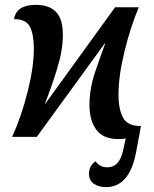

<svg xmlns="http://www.w3.org/2000/svg" viewBox="-20 -566 635 794"><path d="M418 208Q516 208 543 62L563 -45Q508 -44 489 -79Q470 -114 470 -175Q470 -252 495 -354Q520 -456 554 -536H456L168 -138H166Q190 -198 215 -277.5Q240 -357 240 -421Q240 -488 211.5 -517Q183 -546 128 -546Q48 -546 38 -487Q88 -487 104 -455Q120 -423 120 -364Q120 -289 94 -185.5Q68 -82 30 0H132L413 -386H415Q398 -340 374 -270Q350 -200 350 -132Q350 -68 378.5 -29.5Q407 9 468 9Q476 9 484 8.5Q492 8 500 7L489 56Q474 126 424 126Q393 126 375 101Q348 120 348 152Q348 181 369 194.5Q390 208 418 208Z"/></svg>

Font: Noto Serif SemiCondensed Semi
Style: Italic
Weight: 600
Width: 4
Italic angle: -12°
Designer: Monotype Design Team
Foundry: Monotype Imaging Inc.
Version: Version 1.901